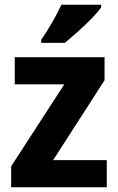

<svg xmlns="http://www.w3.org/2000/svg" viewBox="-20 -786 497 806"><path d="M428.2 0H26.9V-87.9L250 -432.1H42V-545.9H418.9V-449.2L203.1 -113.8H428.2ZM152.8 -606V-619.1Q163.1 -633.3 174.8 -651.9Q186.5 -670.4 198 -690.2Q209.5 -710 219.7 -729.7Q230 -749.5 237.8 -766.1H404.8V-755.9Q399.4 -747.1 389.2 -735.1Q378.9 -723.1 365.7 -709.5Q352.5 -695.8 337.4 -681.4Q322.3 -667 306.9 -653.3Q291.5 -639.6 277.3 -627.4Q263.2 -615.2 252 -606Z"/></svg>

Font: Droid Sans
Style: Bold
Weight: 700
Foundry: Ascender Corporation
Version: Version 1.00 build 112